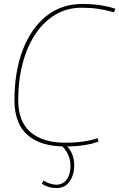

<svg xmlns="http://www.w3.org/2000/svg" viewBox="-20 -730 603 970"><path d="M309 10Q185 10 119 -48Q53 -106 53 -224Q53 -368 95 -477.5Q137 -587 213.5 -648.5Q290 -710 396 -710Q442 -710 481.5 -704.5Q521 -699 563 -686L556 -668Q513 -680 475 -685.5Q437 -691 392 -691Q319 -691 260 -656Q201 -621 159 -558Q117 -495 94.5 -410Q72 -325 72 -224Q72 -116 134 -62.5Q196 -9 310 -9Q407 -9 473 -32L478 -15Q412 10 309 10ZM191 198 200 182Q233 203 265 203Q297 203 316.5 177.5Q336 152 336 107Q336 77 324 51Q312 25 286 0H309Q355 39 355 107Q355 152 332 186Q309 220 266 220Q245 220 227 215Q209 210 191 198Z"/></svg>

Font: Georama Thin
Style: Italic
Weight: 100
Italic angle: -9°
Designer: Jean-Baptiste Levee
Foundry: Production Type
Version: Version 1.000